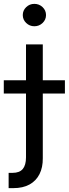

<svg xmlns="http://www.w3.org/2000/svg" viewBox="-62 -764 354 988"><path d="M71.8 -535.6H158.2V50.3Q158.7 97.2 141.4 131.8Q124 166.5 90.1 185.3Q56.2 204.1 6.3 204.1H-17.6V125.5H2.4Q38.6 125.5 55.2 105.5Q71.8 85.4 71.8 45.9ZM-42.5 -282.7V-351.1H272V-282.7ZM114.7 -628.9Q90.3 -628.9 72.8 -645.8Q55.2 -662.6 55.2 -686.5Q55.2 -710.4 72.8 -727.3Q90.3 -744.1 114.7 -744.1Q139.6 -744.1 157.2 -727.3Q174.8 -710.4 174.8 -686.5Q174.8 -662.6 157.2 -645.8Q139.6 -628.9 114.7 -628.9Z"/></svg>

Font: Inter 20pt
Style: Regular
Weight: 400
Version: Version 4.001;git-66647c0bb